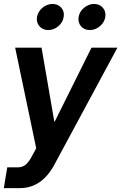

<svg xmlns="http://www.w3.org/2000/svg" viewBox="-25 -760 622 984"><path d="M76.7 204.1H-5.4L12.2 97.7H64.9Q91.8 97.7 108.4 82.3Q125 66.9 137.7 42L160.6 0L52.7 -515.6H188L253.4 -136.7H255.4L443.8 -515.6H576.7L253.9 83.5Q189 204.1 76.7 204.1ZM222.2 -606Q193.8 -606 177 -625.5Q160.2 -645 164.6 -672.9Q169.4 -700.7 192.6 -720.2Q215.8 -739.7 244.1 -739.7Q272.5 -739.7 289.3 -720.2Q306.2 -700.7 301.3 -672.9Q296.9 -645 273.7 -625.5Q250.5 -606 222.2 -606ZM435.1 -606Q406.7 -606 390.1 -625.5Q373.5 -645 377.9 -672.9Q382.3 -700.7 405.8 -720.2Q429.2 -739.7 457 -739.7Q485.4 -739.7 502.2 -720.2Q519 -700.7 514.6 -672.9Q510.3 -645 486.8 -625.5Q463.4 -606 435.1 -606Z"/></svg>

Font: Inter Display Semi Bold
Style: Italic
Weight: 600
Italic angle: -9.39999°
Designer: Rasmus Andersson
Foundry: rsms
Version: Version 4.000;git-4fc901f